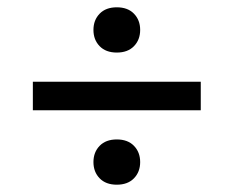

<svg xmlns="http://www.w3.org/2000/svg" viewBox="-20 -558 640 526"><path d="M300 -414Q270 -414 253 -431.5Q236 -449 236 -476Q236 -503 253 -520.5Q270 -538 300 -538Q330 -538 347 -520.5Q364 -503 364 -476Q364 -449 347 -431.5Q330 -414 300 -414ZM70 -256V-334H530V-256ZM300 -52Q270 -52 253 -69.5Q236 -87 236 -114Q236 -141 253 -158.5Q270 -176 300 -176Q330 -176 347 -158.5Q364 -141 364 -114Q364 -87 347 -69.5Q330 -52 300 -52Z"/></svg>

Font: Geist Mono
Style: Regular
Weight: 400
Monospace: yes
Designer: Basement.studio, Andrés Briganti, Mateo Zaragoza
Foundry: Basement.studio, Vercel, Andrés Briganti, Guido Ferreyra, Mateo Zaragoza
Version: Version 1.500; ttfautohint (v1.8.4.7-5d5b)